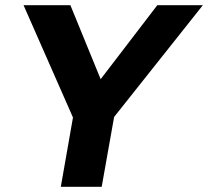

<svg xmlns="http://www.w3.org/2000/svg" viewBox="-20 -722 804 742"><path d="M421 -270 764 -702H588L369 -416L252 -702H71L262 -268L215 0H373Z"/></svg>

Font: Geom Bold
Style: Bold Italic
Weight: 700
Italic angle: -10°
Version: Version 1.102